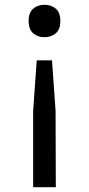

<svg xmlns="http://www.w3.org/2000/svg" viewBox="-20 -565 373 805"><path d="M134 -312H198L213 -100L214 220H119V-100ZM166 -545Q195 -545 214 -528.5Q233 -512 233 -477Q233 -442 214 -425.5Q195 -409 166 -409Q138 -409 119 -425.5Q100 -442 100 -477Q100 -512 119 -528.5Q138 -545 166 -545Z"/></svg>

Font: Orienta
Style: Regular
Weight: 400
Designer: Eduardo Rodriguez Tunni
Foundry: Eduardo Rodriguez Tunni
Version: Version 1.002; ttfautohint (v1.8.4.7-5d5b);gftools[0.9.23]